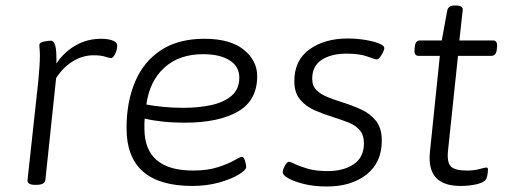

<svg xmlns="http://www.w3.org/2000/svg" viewBox="-20 -670 1843 698"><path d="M108 2Q79 2 80 -15L119 -373Q122 -404 123.5 -427.5Q125 -451 125 -466Q125 -482 124 -491Q123 -500 123 -506Q123 -515 138 -518.5Q153 -522 164 -522Q176 -522 181 -504Q186 -486 185 -439Q213 -481 255 -505Q297 -529 348 -529Q373 -529 390 -522.5Q407 -516 406 -502Q406 -489 398.5 -474Q391 -459 384 -459Q377 -459 362 -464Q347 -469 320 -469Q280 -469 244.5 -447Q209 -425 184 -386L145 -16Q143 2 112 2Z M679 6Q440 6 440 -204Q440 -299 471 -372.5Q502 -446 565 -487.5Q628 -529 723 -529Q817 -529 866 -489.5Q915 -450 915 -393Q915 -305 845 -264.5Q775 -224 651 -224Q609 -224 571.5 -228Q534 -232 506 -239Q505 -230 505 -221.5Q505 -213 505 -203Q505 -50 682 -50Q735 -50 773 -62.5Q811 -75 832.5 -87.5Q854 -100 859 -100Q866 -100 870.5 -86Q875 -72 875 -63Q875 -52 848 -35.5Q821 -19 776.5 -6.5Q732 6 679 6ZM646 -278Q702 -278 748 -288Q794 -298 822 -322Q850 -346 850 -388Q850 -428 815 -450.5Q780 -473 718 -473Q632 -473 578 -424.5Q524 -376 512 -290Q538 -285 573.5 -281.5Q609 -278 646 -278Z M1168 8Q1122 8 1085.5 -1Q1049 -10 1028 -22Q1007 -34 1008 -44Q1008 -54 1016 -68Q1024 -82 1030 -82Q1035 -82 1052.5 -73.5Q1070 -65 1099.5 -56.5Q1129 -48 1171 -48Q1229 -48 1266 -73Q1303 -98 1303 -149Q1303 -179 1287.5 -197Q1272 -215 1246 -225Q1220 -235 1189 -245Q1156 -255 1124 -269Q1092 -283 1071 -308Q1050 -333 1050 -375Q1050 -451 1105 -490.5Q1160 -530 1244 -530Q1276 -530 1307 -525Q1338 -520 1358 -512Q1378 -504 1377 -494Q1376 -485 1366.5 -469.5Q1357 -454 1350 -454Q1344 -454 1315.5 -464.5Q1287 -475 1240 -475Q1184 -475 1149.5 -452.5Q1115 -430 1115 -384Q1115 -358 1130.5 -342.5Q1146 -327 1171 -317Q1196 -307 1225 -298Q1260 -287 1293 -272Q1326 -257 1347 -230.5Q1368 -204 1368 -159Q1368 -79 1312.5 -35.5Q1257 8 1168 8Z M1654 6Q1530 6 1543 -118L1579 -467H1501Q1485 -467 1487 -490L1488 -500Q1490 -523 1507 -523H1586L1606 -632Q1610 -650 1632 -650H1637Q1665 -650 1662 -632L1650 -523H1772Q1789 -523 1787 -500L1786 -490Q1784 -467 1766 -467H1645L1609 -125Q1604 -81 1618.5 -65.5Q1633 -50 1677 -50Q1704 -50 1723.5 -55.5Q1743 -61 1748 -61Q1754 -61 1754 -54Q1754 -49 1753 -40.5Q1752 -32 1749 -23Q1744 -8 1716 -1Q1688 6 1654 6Z"/></svg>

Font: Asap Semi Expanded Semi Expanded Light
Style: Italic
Weight: 300
Width: 6
Italic angle: -6°
Designer: Pablo Cosgaya
Foundry: Omnibus-Type
Version: Version 3.001; ttfautohint (v1.8.4.7-5d5b)